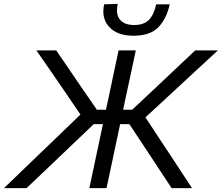

<svg xmlns="http://www.w3.org/2000/svg" viewBox="-44 -974 1148 994"><path d="M-23.5 0Q9 -31 51.5 -72Q94 -113 138.5 -156Q183 -198.5 222 -236L372.5 -381L295.5 -494Q258.5 -547.5 221.5 -602Q184 -656 144.5 -713H247Q285.5 -657 314.5 -614.5Q343.5 -571.5 373 -528.5L457.5 -406H504.5L519.5 -475Q533.5 -541.5 545.2 -597.2Q557 -653 570 -713H659Q646 -653 634.5 -597.5Q622.5 -541.5 608 -475L593.5 -406H640.5L770 -527.5Q816.5 -571.5 861.8 -614.2Q907 -657 966.5 -713H1084Q1022 -656 963.5 -602Q905 -547.5 846.5 -493.5L709 -366.5L795 -235.5Q820 -198 848 -155.5Q876 -112.5 902.8 -71.8Q929.5 -31 950 0H844.5Q810 -52 780.5 -97Q751 -142 722 -186L625.5 -331.5H578L557.5 -235Q543.5 -169.5 531.8 -114.2Q520 -59 507.5 0H418.5Q431 -59 442.8 -114.2Q454.5 -169.5 468.5 -235L489 -331.5H441.5L291.5 -188.5Q244 -143 196 -97.5Q148 -52 93.5 0ZM647.5 -789Q563 -789 521.5 -834.5Q491 -867.5 491 -915Q491 -932.5 495 -951.5L565.5 -954Q561.5 -936 561.5 -921Q561.5 -891 577 -872.5Q599.5 -844.5 650.5 -844.5Q701.5 -844.5 727.5 -871.8Q753.5 -899 764.5 -951.5H834.5Q818.5 -877 775.8 -833Q733 -789 647.5 -789Z"/></svg>

Font: Heraclito
Style: Italic
Weight: 400
Italic angle: -12°
Designer: Kostas Bartsokas (font) & Cristiano Sobral (main changes)
Foundry: Kostas Bartsokas (font) & Cristiano Sobral (main changes)
Version: Version 1.00;July 8, 2020;FontCreator 13.0.0.2655 64-bit